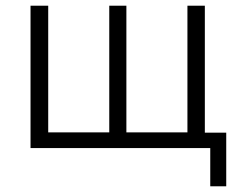

<svg xmlns="http://www.w3.org/2000/svg" viewBox="-20 -519 849 673"><path d="M717 134V0H87V-499H149V-55H363V-499H423V-55H637V-499H698V-54H773V134Z"/></svg>

Font: Nunitoga
Style: Light
Weight: 300
Designer: Vernon Adams
Foundry: Vernon Adams
Version: Version 1.0